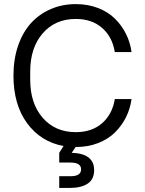

<svg xmlns="http://www.w3.org/2000/svg" viewBox="-20 -710 708 940"><path d="M351.1 9.8H350.1L331.1 38.1Q440.9 41.5 440.9 123Q440.9 168 409.2 189Q377.4 210 323.2 210H270V152.8H325.2Q377 152.8 377 119.1Q377 85.9 325.2 85.9H270V38.1L291 4.9Q179.7 -15.6 112.8 -106.7Q45.9 -197.8 45.9 -339.8Q45.9 -420.4 68.8 -486.8Q91.8 -553.2 132.3 -597.4Q172.9 -641.6 229 -665.8Q285.2 -689.9 351.1 -689.9Q410.6 -689.9 460.2 -670.7Q509.8 -651.4 543 -618.4Q576.2 -585.4 596.9 -543.9Q617.7 -502.4 624 -455.1H542Q530.3 -529.3 480 -573.2Q429.7 -617.2 351.1 -617.2Q250 -617.2 189 -546.6Q127.9 -476.1 127.9 -359.9V-319.8Q127.9 -203.6 189 -133.3Q250 -63 351.1 -63Q429.7 -63 480 -106.9Q530.3 -150.9 542 -225.1H624Q617.7 -177.7 596.9 -136.2Q576.2 -94.7 543 -61.8Q509.8 -28.8 460.2 -9.5Q410.6 9.8 351.1 9.8Z"/></svg>

Font: TASA Orbiter Deck
Style: Regular
Weight: 400
Designer: Weizhong Zhang
Version: Version 1.000;Glyphs 3.1.2 (3151)